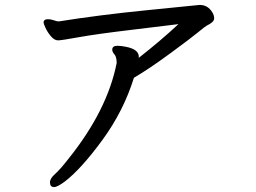

<svg xmlns="http://www.w3.org/2000/svg" viewBox="-20 -708 1040 780"><path d="M200 52Q183 52 183 33Q183 17 203.5 -1Q224 -19 259 -64Q416 -260 454 -452Q454 -477 445 -487Q436 -497 436 -506Q436 -522 457 -522Q472 -522 491 -518Q544 -508 544 -477V-472Q545 -472 545 -474Q633 -543 705 -610Q659 -604 516 -587Q373 -570 301 -557Q229 -544 216 -544Q201 -544 187 -560.5Q173 -577 165 -594.5Q157 -612 157 -616Q157 -630 175 -630Q187 -630 199 -625.5Q211 -621 219 -621Q381 -647 576.5 -666.5Q772 -686 791 -688Q825 -688 843 -657Q850 -646 850 -633Q850 -618 820 -604Q814 -601 785.5 -577.5Q757 -554 672 -491.5Q587 -429 524 -392Q482 -257 396.5 -140Q311 -23 244 29Q213 52 200 52Z"/></svg>

Font: LXGW WenKai Mono Medium
Style: Regular
Weight: 500
Monospace: yes
Designer: LXGW / Fontworks Inc.
Foundry: LXGW / Fontworks Inc.
Version: Version 1.520; June 14, 2025